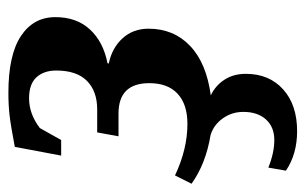

<svg xmlns="http://www.w3.org/2000/svg" viewBox="-176 -357 721 453"><g transform="rotate(-90 184.5 -130.5)"><path d="M261.2 -234.4Q298.3 -226.6 320.8 -201.7Q343.3 -176.8 343.3 -140.6Q343.3 -81.1 302.7 -42.5Q262.2 -3.9 186 6.3Q209.5 17.6 223.1 38.8Q236.8 60.1 236.8 88.9Q236.8 144 200.2 177Q163.6 210 101.6 210Q47.4 210 8.3 183.6L15.6 142.1Q50.3 156.2 80.6 156.2Q111.3 156.2 129.2 136.5Q147 116.7 147 83Q147 56.6 132.1 35.2Q117.2 13.7 92.8 5.9Q24.4 -5.4 -22.5 -39.1L-2.9 -78.1Q59.1 -48.8 118.7 -48.8Q165 -48.8 189.9 -72Q214.8 -95.2 214.8 -138.7Q214.8 -211.4 143.1 -211.4H89.4L98.6 -261.7H152.8Q195.8 -261.7 220.2 -285.9Q244.6 -310.1 244.6 -358.4Q244.6 -387.2 228.8 -404.8Q212.9 -422.4 179.2 -422.4Q142.1 -422.4 108.9 -397L80.6 -346.7H43.9L64.5 -456.1Q115.7 -465.8 139.6 -468.5Q163.6 -471.2 191.9 -471.2Q281.2 -471.2 325.9 -441.7Q370.6 -412.1 370.6 -360.4Q370.6 -310.1 341.3 -278.6Q312 -247.1 261.7 -237.3Z"/></g></svg>

Font: Liberation Serif
Style: Bold Italic
Weight: 700
Italic angle: -16.333°
Designer: Steve Matteson
Foundry: Ascender Corporation
Version: Version 2.1.5